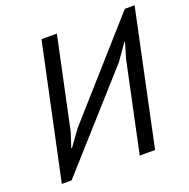

<svg xmlns="http://www.w3.org/2000/svg" viewBox="-125 -820 924 940"><g transform="rotate(-20 337.0 -350.0)"><path d="M545 -468 569 -549H566L507 -465L91 0H40L189 -700H269L168 -224L143 -148H147L206 -230L623 -700H674L526 0H446Z"/></g></svg>

Font: PT Sans
Style: Italic
Weight: 400
Italic angle: -12°
Designer: A.Korolkova, O.Umpeleva, V.Yefimov
Foundry: ParaType Ltd
Version: Version 2.003W OFL